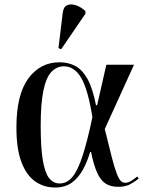

<svg xmlns="http://www.w3.org/2000/svg" viewBox="-20 -824 652 854"><path d="M225 10Q175 10 136.5 -17Q98 -44 75.5 -102.5Q53 -161 53 -257Q53 -403 106 -475Q159 -547 245 -547Q284 -547 315 -530.5Q346 -514 369 -473Q392 -432 407 -356H412L453 -536H576L446 -250Q465 -171 477.5 -123.5Q490 -76 499.5 -51.5Q509 -27 517.5 -19Q526 -11 537 -11Q551 -11 566 -21Q581 -31 590 -39L597 -30Q583 -18 561 -5.5Q539 7 506 7Q473 7 450.5 -7Q428 -21 412.5 -55Q397 -89 385 -148H381Q368 -104 348 -68Q328 -32 298.5 -11Q269 10 225 10ZM245 -8Q279 -8 303 -38Q327 -68 348 -133Q369 -198 391 -303Q371 -427 341 -478Q311 -529 264 -529Q232 -529 208.5 -504Q185 -479 173 -421Q161 -363 161 -266Q161 -167 170.5 -111Q180 -55 198.5 -31.5Q217 -8 245 -8ZM252 -605 240 -610 259 -766Q262 -793 278 -800.5Q294 -808 316.5 -801Q339 -794 360 -775V-763Z"/></svg>

Font: Noto Serif Display SemiCondensed Medium
Style: Regular
Weight: 500
Width: 4
Designer: Monotype Design Team
Foundry: Monotype Imaging Inc.
Version: Version 2.009